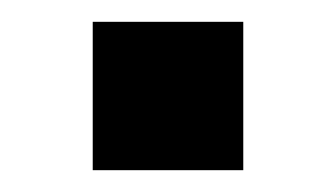

<svg xmlns="http://www.w3.org/2000/svg" viewBox="-20 -156 307 176"><path d="M65 0V-136H203V0Z"/></svg>

Font: Chivo Medium SemiBold
Style: Regular
Weight: 600
Version: Version 2.002